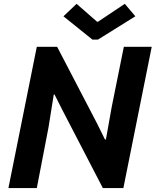

<svg xmlns="http://www.w3.org/2000/svg" viewBox="-20 -958 793 978"><path d="M22.9 0 167.5 -719.7H271L475.1 -327.6L514.6 -247.6H519.5L548.8 -412.1L610.8 -719.7H752.9L608.4 0H503.9L298.8 -395.5L257.8 -476.6H253.9L227.1 -309.1L167.5 0ZM450.7 -756.3 303.2 -875 370.1 -938.5 474.6 -847.2H479L615.7 -938.5L669.4 -875L479 -756.3Z"/></svg>

Font: Reddit Sans
Style: Bold Italic
Weight: 700
Italic angle: -11.25°
Designer: Stephen Hutchings
Version: Version 1.013